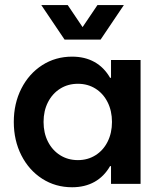

<svg xmlns="http://www.w3.org/2000/svg" viewBox="-20 -748 653 781"><path d="M435.5 -252Q435.5 -296.9 417.7 -332.3Q399.9 -367.7 368.4 -387.5Q336.9 -407.2 296.9 -407.2Q256.3 -407.2 224.6 -387.2Q192.9 -367.2 175 -332Q157.2 -296.9 157.2 -252Q157.2 -207 175 -171.9Q192.9 -136.7 224.6 -116.7Q256.3 -96.7 296.9 -96.7Q336.9 -96.7 368.4 -116.5Q399.9 -136.2 417.7 -171.6Q435.5 -207 435.5 -252ZM431.6 0V-72.3H427.7Q403.3 -29.8 364.3 -8.1Q325.2 13.7 273.4 13.7Q205.6 13.7 151.6 -21Q97.7 -55.7 66.9 -116.2Q36.1 -176.8 36.1 -252Q36.1 -327.1 66.9 -387.7Q97.7 -448.2 151.6 -482.9Q205.6 -517.6 273.4 -517.6Q325.2 -517.6 364.3 -495.8Q403.3 -474.1 427.7 -431.6H431.6V-503.9H551.8V0ZM255.4 -727.5 315.9 -637.7 376.5 -727.5H483.9L389.2 -586.9H242.7L147.9 -727.5Z"/></svg>

Font: Wanted Sans SemiBold
Style: Regular
Weight: 600
Designer: Original Design by Kil Hyung-jin and Kang Hanbin, Wanted Lab, Inc; Hangeul from Source Han Sans by Jang Soo-young and Ka
Foundry: Wanted Lab, Inc.
Version: Version 1.003